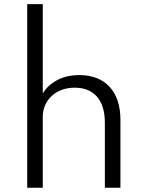

<svg xmlns="http://www.w3.org/2000/svg" viewBox="-20 -880 683 900"><path d="M180.5 0V-333.5C180.5 -405 236.5 -469 330 -469C420 -469 471.5 -411.5 471.5 -305.5V0H544.5V-319.5C544.5 -452 472 -528 353 -528C310.5 -528 275 -519.5 245.5 -503C216 -486.5 194.5 -466 180.5 -442V-860.5H107.5V0Z"/></svg>

Font: Spartan
Style: Regular
Weight: 400
Designer: Matt Bailey, Mirko Velimirovic
Foundry: Matt Bailey
Version: Version 1.003